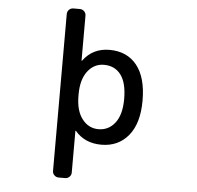

<svg xmlns="http://www.w3.org/2000/svg" viewBox="-62 -836 1124 1097"><g transform="rotate(5 500.0 -288.0)"><path d="M753.9 -283.2Q753.9 -152.3 695.8 -82Q637.7 -11.7 541 -11.7Q445.3 -11.7 389.6 -78.1Q388.7 -78.1 387.7 -78.1Q386.7 -78.1 386.7 -76.2V162.1Q386.7 175.8 376.5 186Q366.2 196.3 351.6 196.3H314.5Q299.8 196.3 289.6 186Q279.3 175.8 279.3 162.1V-738.3Q279.3 -752.9 289.6 -763.2Q299.8 -773.4 314.5 -773.4H351.6Q366.2 -773.4 376.5 -763.2Q386.7 -752.9 386.7 -738.3V-480.5Q386.7 -479.5 387.7 -479.5Q388.7 -479.5 389.6 -480.5Q445.3 -555.7 541 -555.7Q641.6 -555.7 697.8 -485.8Q753.9 -416 753.9 -283.2ZM648.4 -283.2Q648.4 -376 613.8 -421.9Q579.1 -467.8 516.6 -467.8Q460 -467.8 423.3 -419.9Q386.7 -372.1 386.7 -288.1V-278.3Q386.7 -193.4 423.3 -146Q460 -98.6 516.6 -98.6Q575.2 -98.6 611.8 -146Q648.4 -193.4 648.4 -283.2Z"/></g></svg>

Font: Gen Jyuu Gothic L Monospace Medium
Style: Regular
Weight: 500
Designer: [Source Han Sans]
Ryoko NISHIZUKA  (kana & ideographs); Paul D. Hunt (Latin, Greek & Cyrillic); Wenlong ZHANG  (bopomofo
Version: Version 1.002.20150607